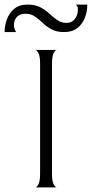

<svg xmlns="http://www.w3.org/2000/svg" viewBox="-84 -818 401 838"><path d="M70 0Q77 0 84 -14Q91 -28 91 -60V-540Q91 -572 84 -585.5Q77 -599 70 -600H164Q157 -600 150 -586Q143 -572 143 -539V-60Q143 -28 150 -14Q157 0 164 0ZM-64 -678Q-64 -705 -54 -733Q-44 -761 -22 -779.5Q0 -798 36 -798Q70 -798 92.5 -786Q115 -774 132 -758Q149 -742 166.5 -730Q184 -718 207 -718Q229 -718 242.5 -735Q256 -752 256 -777Q256 -787 252.5 -792Q249 -797 246 -798H297Q297 -768 286.5 -740.5Q276 -713 253.5 -695.5Q231 -678 196 -678Q163 -678 141 -690Q119 -702 102.5 -718Q86 -734 68.5 -746Q51 -758 26 -758Q3 -758 -10 -744.5Q-23 -731 -23 -709Q-23 -698 -19.5 -689.5Q-16 -681 -13 -678Z"/></svg>

Font: Red Rose Light
Style: Regular
Weight: 300
Designer: Jaikishan Patel
Version: Version 1.001; ttfautohint (v1.8.3)